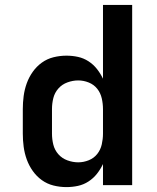

<svg xmlns="http://www.w3.org/2000/svg" viewBox="-20 -755 640 783"><path d="M251 8Q224 8 198 1.5Q172 -5 150.5 -20.5Q129 -36 113.5 -58Q98 -80 89 -105Q80 -130 76.5 -156.5Q73 -183 73 -210V-310Q73 -337 76.5 -363.5Q80 -390 89 -415Q98 -440 113.5 -462Q129 -484 150.5 -499.5Q172 -515 198 -521.5Q224 -528 251 -528Q275 -528 298 -523Q321 -518 341 -505Q361 -492 375.5 -473.5Q390 -455 400 -434V-735H519V0H400V-86Q390 -65 375.5 -46.5Q361 -28 341 -15Q321 -2 298 3Q275 8 251 8ZM299 -93Q321 -93 342 -101.5Q363 -110 376.5 -127Q390 -144 395 -166Q400 -188 400 -210V-310Q400 -332 395 -354Q390 -376 376.5 -393Q363 -410 342 -418.5Q321 -427 299 -427Q277 -427 255 -419Q233 -411 218 -394Q203 -377 197.5 -355Q192 -333 192 -310V-210Q192 -187 197.5 -165Q203 -143 218 -126Q233 -109 255 -101Q277 -93 299 -93Z"/></svg>

Font: Iosevka SS04 Extended
Style: Bold
Weight: 700
Width: 7
Monospace: yes
Designer: Belleve Invis
Foundry: Belleve Invis
Version: Version 19.0.0; ttfautohint (v1.8.4)